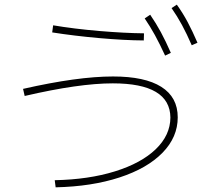

<svg xmlns="http://www.w3.org/2000/svg" viewBox="-20 -802 904 817"><path d="M705.1 -301.8Q703.6 -447.3 460 -447.3Q315.9 -447.3 85 -393.6L78.1 -423.8Q310.1 -476.6 460.9 -476.6Q596.7 -476.6 666.5 -432.4Q736.3 -388.2 736.3 -302.7Q736.3 -218.3 671.4 -151.9Q606.4 -85.4 488.5 -46.9Q370.6 -8.3 216.8 -4.9L212.9 -35.2Q357.4 -38.1 469 -72.8Q580.6 -107.4 642.6 -167Q704.6 -226.6 705.1 -301.8ZM202.1 -664.1 206.1 -694.3Q295.4 -679.2 401.6 -670.2Q507.8 -661.1 592.8 -660.2L591.8 -629.9Q508.8 -630.4 402.1 -639.9Q295.4 -649.4 202.1 -664.1ZM595.7 -723.6 619.1 -739.3Q644 -703.1 664.6 -665Q685.1 -627 707 -577.1L682.6 -565.4Q659.7 -615.2 639.2 -652.6Q618.7 -689.9 595.7 -723.6ZM710 -767.6 732.4 -782.2Q758.3 -746.1 778.8 -707.5Q799.3 -668.9 820.3 -620.1L795.9 -609.4Q774.9 -657.7 754.4 -695.6Q733.9 -733.4 710 -767.6Z"/></svg>

Font: Pretendard GOV Thin
Style: Regular
Weight: 100
Designer: Base glyphs from Inter by Rasmus Andersson; Hangeul glyphs from Noto Sans CJK(Source Han Sans) by Jang Soo-young and Kan
Foundry: Kil Hyung-jin
Version: Version 1.309